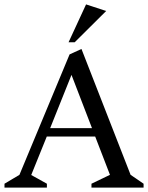

<svg xmlns="http://www.w3.org/2000/svg" viewBox="-20 -852 672 872"><path d="M0.4 0V-17.6L68.3 -58L296 -604.9L350 -629.6L573.1 -58L632.1 -17.6V0H395.4V-17.6L479.4 -58L412.3 -232H192.5L121.8 -57.2L193 -17.6V0ZM207.8 -270H397.8L304.7 -511.9ZM291.4 -660.1 370.9 -832 462.2 -802.1 319.3 -660.1Z"/></svg>

Font: Ancizar Serif Light
Style: Regular
Weight: 300
Designer: Cesar Puertas, Viviana Monsalve, Julian Moncada, Julian Prieto, Jose Castro, Felipe Aragon, Mariel Hernandez, Sara Alarc
Version: Version 8.100